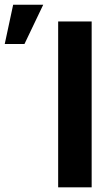

<svg xmlns="http://www.w3.org/2000/svg" viewBox="-137 -803 476 823"><path d="M255.9 0H112.3V-710.9H255.9ZM-80.6 -782.7H48.3L-32.2 -614.3H-116.7Z"/></svg>

Font: RobotoCondensed-Bold
Style: Bold
Weight: 700
Designer: Google
Version: Version 2.001240; 2014